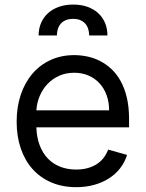

<svg xmlns="http://www.w3.org/2000/svg" viewBox="-20 -788 622 820"><path d="M305.4 11.4Q246.4 11.4 199.2 -8.9Q152 -29.1 119.1 -65.9Q86.3 -102.6 68.7 -154.1Q51.1 -205.6 51.1 -268.5Q51.1 -331.3 68.7 -383.5Q86.3 -435.7 118.6 -473.4Q150.9 -511 196.2 -531.8Q241.5 -552.6 296.9 -552.6Q325.3 -552.6 353.7 -546.5Q382.1 -540.5 408.2 -527Q434.3 -513.5 456.7 -492.4Q479 -471.2 495.7 -440.9Q512.4 -410.5 521.8 -370.6Q531.2 -330.6 531.2 -279.8V-244.3H135.3Q136.7 -200.6 149.7 -166.9Q162.6 -133.2 185 -110.3Q207.4 -87.4 237.9 -75.6Q268.5 -63.9 305.4 -63.9Q354.8 -63.9 390.3 -85.2Q425.8 -106.5 441.8 -149.1L522.7 -126.4Q513.1 -95.5 493.6 -70.1Q474.1 -44.7 446 -26.6Q418 -8.5 382.5 1.4Q346.9 11.4 305.4 11.4ZM446 -316.8Q446 -351.6 435.5 -380.9Q425.1 -410.2 405.5 -431.6Q386 -453.1 358.5 -465.2Q331 -477.3 296.9 -477.3Q261 -477.3 232.1 -464.1Q203.1 -451 182.4 -428.8Q161.6 -406.6 149.5 -377.7Q137.4 -348.7 135.3 -316.8ZM144.9 -636.4Q144.9 -665.1 155.2 -689.5Q165.5 -713.8 184.7 -731.4Q203.8 -748.9 231.2 -758.7Q258.5 -768.5 292.6 -768.5Q326.7 -768.5 353.9 -758.7Q381 -748.9 399.9 -731.4Q418.7 -713.8 428.8 -689.5Q438.9 -665.1 438.9 -636.4H360.8Q360.8 -650.9 356.9 -663.7Q353 -676.5 344.8 -686.3Q336.6 -696 323.7 -701.7Q310.7 -707.4 292.6 -707.4Q273.4 -707.4 260.1 -701.5Q246.8 -695.7 238.6 -685.7Q230.5 -675.8 226.7 -663Q223 -650.2 223 -636.4Z"/></svg>

Font: Interop
Style: Regular
Weight: 400
Designer: Rasmus Andersson, Google, Jang Haemin
Foundry: jhaemin
Version: Version 1.008